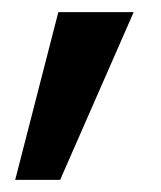

<svg xmlns="http://www.w3.org/2000/svg" viewBox="-20 -157 265 316"><path d="M200 -137 79 139H5L76 -137Z"/></svg>

Font: MSTAGE Medium
Style: Regular
Weight: 500
Designer: Ninad Kale (Devanagari), Jonny Pinhorn (Latin)
Foundry: Indian Type Foundry
Version: 4.004